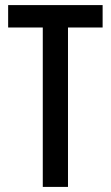

<svg xmlns="http://www.w3.org/2000/svg" viewBox="-20 -734 436 754"><path d="M247 0H148V-626H12V-714H383V-626H247Z"/></svg>

Font: Noto Sans Gurmukhi ExtraCondensed Medium
Style: Regular
Weight: 500
Width: 2
Designer: Jelle Bosma - Monotype Design Team
Foundry: Monotype Imaging Inc.
Version: Version 2.004; ttfautohint (v1.8.4.7-5d5b)